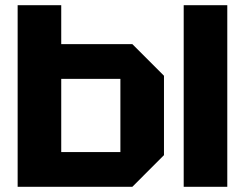

<svg xmlns="http://www.w3.org/2000/svg" viewBox="-20 -720 944 740"><path d="M444 -416H216V-134H444ZM612 -428V-122L490 0H48V-700H216V-550H490ZM688 0V-700H856V0Z"/></svg>

Font: Tektur
Style: Bold
Weight: 700
Designer: Adam Jagosz
Foundry: Adam Jagosz
Version: Version 1.005;gftools[0.9.30]